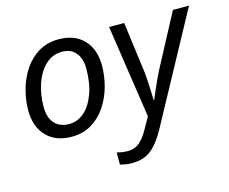

<svg xmlns="http://www.w3.org/2000/svg" viewBox="-107 -694 1293 1084"><g transform="rotate(-15 539.0 -151.5)"><path d="M248 8Q155 8 101.5 -47.5Q48 -103 48 -198Q48 -260 65 -321Q82 -382 115.5 -432Q149 -482 199.5 -512.5Q250 -543 316 -543Q410 -543 463 -487.5Q516 -432 516 -336Q516 -275 499 -214Q482 -153 448.5 -103Q415 -53 365 -22.5Q315 8 248 8ZM253 -65Q301 -65 340 -98.5Q379 -132 402.5 -195Q426 -258 426 -346Q426 -376 415.5 -404.5Q405 -433 381 -451.5Q357 -470 317 -470Q262 -470 221.5 -432.5Q181 -395 159 -332.5Q137 -270 137 -195Q137 -133 167.5 -99Q198 -65 253 -65ZM538 240Q514 240 498.5 237Q483 234 469 230V159Q483 163 499 165.5Q515 168 533 168Q574 168 602.5 143Q631 118 657 70L692 8L611 -536H699L734 -271Q739 -239 741.5 -200.5Q744 -162 745.5 -127.5Q747 -93 747 -72H750Q757 -88 770.5 -120Q784 -152 800 -186Q816 -220 828 -242L984 -536H1078L738 90Q698 165 653.5 202.5Q609 240 538 240Z"/></g></svg>

Font: Noto Sans
Style: Italic
Weight: 400
Italic angle: -12°
Designer: Monotype Design Team
Foundry: Monotype Imaging Inc.
Version: Version 2.013; ttfautohint (v1.8.4.7-5d5b)